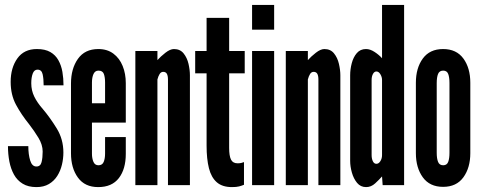

<svg xmlns="http://www.w3.org/2000/svg" viewBox="-20 -755 1956 783"><path d="M128.5 8Q95 8 72.5 -5.8Q50 -19.5 37 -43Q24 -66.5 18.2 -96.5Q12.5 -126.5 12.5 -159H95.5Q95.5 -125.5 103 -100.8Q110.5 -76 128.5 -76Q145 -76 149.5 -93.8Q154 -111.5 154 -137Q154 -164.5 136.8 -193Q119.5 -221.5 99 -248Q67 -287.5 45.2 -328Q23.5 -368.5 23.5 -421Q23.5 -478.5 50.8 -516.8Q78 -555 130.5 -555Q164 -555 185.2 -542.8Q206.5 -530.5 218.2 -509.2Q230 -488 234.5 -461.8Q239 -435.5 239 -407H158Q158 -434 153.8 -452.5Q149.5 -471 133 -471Q119.5 -471 113.5 -455Q107.5 -439 107.5 -415.5Q107.5 -386 119.8 -361Q132 -336 154.5 -310.5Q184.5 -275 211.5 -231Q238.5 -187 238.5 -133Q238.5 -108 232.5 -83Q226.5 -58 213.5 -37.5Q200.5 -17 179.5 -4.5Q158.5 8 128.5 8Z M380.5 8Q326 8 297.8 -30.8Q269.5 -69.5 269.5 -130V-414.5Q269.5 -475 297.8 -515Q326 -555 381 -555Q417.5 -555 442.5 -536.2Q467.5 -517.5 480.2 -486Q493 -454.5 493 -416V-255H355V-128.5Q355 -109 361 -95Q367 -81 381.5 -81Q397 -81 402.8 -94.5Q408.5 -108 408.5 -129V-196H493V-127.5Q493 -65.5 464.8 -28.8Q436.5 8 380.5 8ZM355 -334H408.5V-418.5Q408.5 -440 403.5 -453.5Q398.5 -467 381.5 -467Q367.5 -467 361.2 -453Q355 -439 355 -418.5Z M532 0V-547H622V-510Q635 -524.5 654.5 -539.8Q674 -555 689.5 -555Q714.5 -555 728.8 -537.2Q743 -519.5 748.8 -494.5Q754.5 -469.5 754.5 -448V0H665V-430Q665 -446 660.5 -454Q656 -462 645.5 -462Q636.5 -462 631 -453.2Q625.5 -444.5 622 -431V0Z M926 8Q886.5 8 864 -11.8Q841.5 -31.5 832 -69.2Q822.5 -107 822.5 -161V-456H776V-547H822.5V-682H914.5V-547H978V-456H914.5V-151.5Q914.5 -119.5 922 -104.2Q929.5 -89 949 -89Q957.5 -89 964 -90.5Q970.5 -92 975 -94V-1.5Q965.5 2.5 955 5.2Q944.5 8 926 8Z M1008 0V-547H1098V0ZM1008 -634V-735H1098V-634Z M1145.5 0V-547H1235.5V-510Q1248.5 -524.5 1268 -539.8Q1287.5 -555 1303 -555Q1328 -555 1342.2 -537.2Q1356.5 -519.5 1362.2 -494.5Q1368 -469.5 1368 -448V0H1278.5V-430Q1278.5 -446 1274 -454Q1269.5 -462 1259 -462Q1250 -462 1244.5 -453.2Q1239 -444.5 1235.5 -431V0Z M1473 8Q1450.5 8 1436.2 -9.2Q1422 -26.5 1415 -51.2Q1408 -76 1408 -99V-448Q1408 -472.5 1414.5 -497.2Q1421 -522 1435.2 -538.5Q1449.5 -555 1472.5 -555Q1489.5 -555 1507.5 -543.2Q1525.5 -531.5 1538 -517.5V-735H1628V0H1540.5L1538 -35.5Q1526.5 -22.5 1510 -7.2Q1493.5 8 1473 8ZM1515 -87Q1524.5 -87 1531.2 -97.8Q1538 -108.5 1538 -122.5V-429Q1538 -441 1531.2 -452.2Q1524.5 -463.5 1515 -463.5Q1506.5 -463.5 1501 -453.5Q1495.5 -443.5 1495.5 -429V-122.5Q1495.5 -108 1500.5 -97.5Q1505.5 -87 1515 -87Z M1787 7Q1732.5 7 1704.2 -32Q1676 -71 1676 -130.5V-417.5Q1676 -477.5 1704.2 -516.2Q1732.5 -555 1787 -555Q1841.5 -555 1869.8 -516.2Q1898 -477.5 1898 -417.5V-130.5Q1898 -71 1869.8 -32Q1841.5 7 1787 7ZM1787.5 -81Q1802.5 -81 1807.8 -94.8Q1813 -108.5 1813 -132V-416Q1813 -440 1807.8 -453.5Q1802.5 -467 1787.5 -467Q1772 -467 1766.5 -453.5Q1761 -440 1761 -416V-132Q1761 -108.5 1766.5 -94.8Q1772 -81 1787.5 -81Z"/></svg>

Font: League Gothic SemiCondensed
Style: Regular
Weight: 400
Width: 4
Designer: The League of Moveable Type
Version: Version 2.001